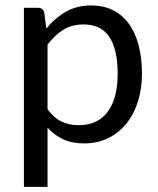

<svg xmlns="http://www.w3.org/2000/svg" viewBox="-20 -536 600 727"><path d="M160 -122Q184.5 -89 213.5 -75.5Q242.5 -62 278.5 -62Q349.5 -62 387.5 -112.5Q425.5 -163 425.5 -256.5Q425.5 -306 416.8 -341.5Q408 -377 391.5 -399.8Q375 -422.5 351 -433Q327 -443.5 296.5 -443.5Q253 -443.5 220.2 -423.5Q187.5 -403.5 160 -367ZM155.5 -428Q187.5 -467.5 229.5 -491.5Q271.5 -515.5 325.5 -515.5Q369.5 -515.5 405 -498.8Q440.5 -482 465.5 -449.2Q490.5 -416.5 504 -368Q517.5 -319.5 517.5 -256.5Q517.5 -200.5 502.5 -152.2Q487.5 -104 459.2 -68.8Q431 -33.5 390.2 -13.2Q349.5 7 298.5 7Q252 7 218.8 -8.8Q185.5 -24.5 160 -52.5V171.5H70.5V-506.5H124Q143 -506.5 147.5 -488Z"/></svg>

Font: Lato-Regular
Style: Regular
Weight: 400
Designer: Lukasz Dziedzic with Adam Twardoch and Botio Nikoltchev
Foundry: tyPoland Lukasz Dziedzic
Version: Version 2.015; 2015-08-06; http://www.latofonts.com/